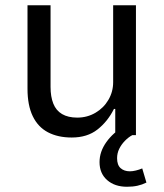

<svg xmlns="http://www.w3.org/2000/svg" viewBox="-20 -516 626 733"><path d="M254 9Q201 9 163 -11Q125 -31 105 -72.5Q85 -114 85 -177V-496H173V-184Q173 -147 183.5 -120.5Q194 -94 217 -80.5Q240 -67 275 -67Q313 -67 344.5 -85.5Q376 -104 394 -135Q412 -166 412 -202V-496H499V0H420V-100H415Q391 -52 352 -21.5Q313 9 254 9ZM465 197Q418 197 389 171.5Q360 146 360 103Q360 63 386 26.5Q412 -10 454 -34L485 0Q470 8 456.5 22Q443 36 435 52.5Q427 69 427 88Q427 114 440.5 126Q454 138 476 138Q486 138 498.5 135Q511 132 523 127L539 181Q523 189 505 193Q487 197 465 197Z"/></svg>

Font: Nunito Sans 7pt SemiCondensed
Style: Regular
Weight: 400
Width: 4
Designer: Vernon Adams
Foundry: Vernon Adams
Version: Version 3.101;gftools[0.9.27]